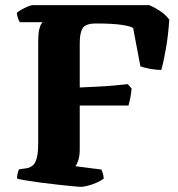

<svg xmlns="http://www.w3.org/2000/svg" viewBox="-20 -724 691 744"><path d="M291 0Q284 0 260 -2.5Q236 -5 203 -8.5Q170 -12 137 -16.5Q104 -21 79.5 -25Q55 -29 46 -32Q46 -42 48.5 -52.5Q51 -63 54 -68L83 -72Q96 -74 106.5 -82.5Q117 -91 122.5 -111.5Q128 -132 128 -169V-563Q128 -594 132 -610Q136 -626 140.5 -632Q145 -638 145 -638H57Q53 -643 49.5 -654Q46 -665 45 -674Q51 -680 63.5 -687Q76 -694 88.5 -699Q101 -704 106 -704H559Q578 -696 600 -681.5Q622 -667 636 -648Q632 -586 622.5 -533Q613 -480 605 -453Q584 -453 560.5 -457.5Q537 -462 524 -467L496 -615Q488 -622 452.5 -627.5Q417 -633 352 -633Q312 -633 300.5 -615Q289 -597 289 -558V-385Q331 -387 362 -388.5Q393 -390 420 -392.5Q447 -395 475 -398L490 -381Q488 -359 484.5 -342Q481 -325 478 -315H289V-145Q289 -121 283.5 -103.5Q278 -86 272 -80L373 -67Q375 -62 378 -53.5Q381 -45 382 -32Q367 -20 338.5 -10Q310 0 291 0Z"/></svg>

Font: Texturina 12pt ExtraBold
Style: Regular
Weight: 800
Designer: Guillermo Torres Carreño
Foundry: Omnibus-Type
Version: Version 1.002